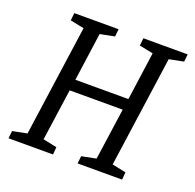

<svg xmlns="http://www.w3.org/2000/svg" viewBox="-116 -768 900 888"><g transform="rotate(20 333.5 -324.0)"><path d="M19 -37 90 -51 167 -597 99 -611 103 -648H321L317 -611L246 -597L213 -360H474L507 -597L439 -611L443 -648H661L657 -611L586 -597L509 -51L577 -37L574 0H355L359 -37L430 -51L466 -305H205L169 -51L237 -37L234 0H15Z"/></g></svg>

Font: Faustina VF Beta
Style: Italic
Weight: 400
Italic angle: -8°
Designer: Alfonso Garcia
Foundry: Omnibus-Type
Version: Version 1.006